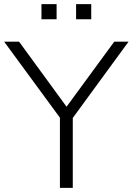

<svg xmlns="http://www.w3.org/2000/svg" viewBox="-27 -906 640 926"><path d="M262 0V-366L277 -318L-7 -705H65L303 -379H285L524 -705H593L310 -318L324 -366V0ZM340 -813V-886H413V-813ZM173 -813V-886H246V-813Z"/></svg>

Font: Nunito Sans 12pt ExtraLight Light
Style: Regular
Weight: 300
Version: Version 3.101;gftools[0.9.27]